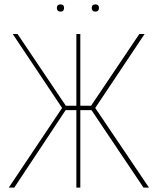

<svg xmlns="http://www.w3.org/2000/svg" viewBox="-20 -855 721 875"><path d="M256 -835Q248 -835 243.5 -831Q239 -827 239 -819Q239 -811 243.5 -806.5Q248 -802 256 -802Q264 -802 268 -806.5Q272 -811 272 -819Q272 -827 268 -831Q264 -835 256 -835ZM415 -835Q407 -835 402.5 -831Q398 -827 398 -819Q398 -811 402.5 -806.5Q407 -802 415 -802Q423 -802 427 -806.5Q431 -811 431 -819Q431 -827 427 -831Q423 -835 415 -835ZM634 0H659L414 -363L639 -700H615L395 -373H346V-700H328V-373H280L60 -700H38L263 -363L20 0H45L279 -353H328V0H346V-353H397Z"/></svg>

Font: Advent Pro Thin
Style: Regular
Weight: 250
Version: Version 3.000